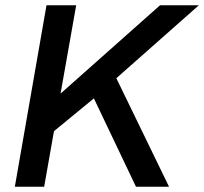

<svg xmlns="http://www.w3.org/2000/svg" viewBox="-20 -706 772 726"><path d="M36.1 0 155.8 -686H268.1L209 -352.1L585 -686H731.9L419.9 -410.2L619.1 0H494.1L335 -334L184.1 -210L147 0Z"/></svg>

Font: Archivo Medium
Style: Italic
Weight: 500
Italic angle: -10°
Designer: Hector Gatti
Foundry: Omnibus-Type
Version: Version 2.001